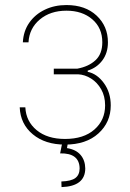

<svg xmlns="http://www.w3.org/2000/svg" viewBox="-20 -573 524 776"><path d="M59.7 -139.2H82.4Q85.2 -82.4 128.2 -46.9Q171.2 -11.4 242.9 -11.4Q318.2 -11.4 361.5 -49.4Q404.8 -87.4 404.8 -147Q404.8 -184.3 389 -212Q373.2 -239.7 348.2 -255.5Q323.2 -271.3 295.5 -272.7H197.4V-295.5H292.6Q338.4 -304 365.9 -329.5Q393.5 -355.1 393.5 -402Q393.5 -460.2 353 -495Q312.5 -529.8 248.6 -529.8Q183.2 -529.8 140.8 -494.1Q98.4 -458.5 95.2 -402H72.4Q74.6 -447.1 98.2 -481Q121.8 -514.9 160.9 -533.7Q199.9 -552.6 248.6 -552.6Q324.9 -552.6 370.6 -509.8Q416.2 -467 416.2 -402Q416.2 -359 393.8 -329Q371.4 -299 334.5 -287.6V-282.7Q372.5 -274.9 400 -237Q427.6 -199.2 427.6 -147Q427.6 -78.8 377.8 -33.7Q328.1 11.4 242.9 11.4Q162.6 11.4 112.6 -30.2Q62.5 -71.7 59.7 -139.2ZM233 -2.8H255.7L250.7 25.6Q286.9 31.2 305.6 53.1Q324.2 74.9 324.6 108Q324.2 180 228.7 183.2L228 160.5Q267.8 159.1 284.6 146.5Q301.5 133.9 301.8 108Q301.1 45.1 223 46.9Z"/></svg>

Font: Inter Thin BETA
Style: Regular
Weight: 100
Designer: Rasmus Andersson
Foundry: rsms
Version: Version 3.011;git-f93a4a705